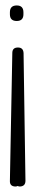

<svg xmlns="http://www.w3.org/2000/svg" viewBox="-20 -681 128 700"><path d="M16.1 -636.2V-628.9C16.1 -612.6 24.4 -604.5 41 -604.5C57.3 -604.5 65.4 -612.6 65.4 -628.9V-636.2C65.4 -652.8 57.3 -661.1 41 -661.1C24.4 -661.1 16.1 -652.8 16.1 -636.2ZM44.4 -2.9C47 -1.6 49.8 -1 52.7 -1C66.1 -1.6 72.8 -8.6 72.8 -22L65.9 -487.3C65.3 -501 58.4 -507.8 45.4 -507.8C31.7 -507.8 24.9 -501.1 24.9 -487.8L16.1 -22C15.5 -8.3 22.1 -1.3 36.1 -1C39.1 -1 41.8 -1.6 44.4 -2.9Z"/></svg>

Font: Nathan
Style: Regular
Weight: 400
Designer: Peter Wiegel
Foundry: Peter Wiegel
Version: Version 1.001 2009